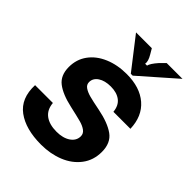

<svg xmlns="http://www.w3.org/2000/svg" viewBox="-217 -883 1014 1014"><g transform="rotate(45 290.0 -376.0)"><path d="M22 -189H155Q159 -142 190.5 -118.5Q222 -95 276 -95Q324 -95 354 -115.5Q384 -136 384 -169Q384 -189 367 -201.5Q350 -214 324.5 -221Q299 -228 237 -242Q160 -259 120 -290Q80 -321 80 -383Q80 -440 111.5 -483Q143 -526 198.5 -549.5Q254 -573 323 -573Q422 -573 480 -523Q538 -473 541 -382H414Q410 -425 382.5 -446Q355 -467 310 -467Q266 -467 239 -449Q212 -431 212 -402Q212 -383 228.5 -371.5Q245 -360 270.5 -353Q296 -346 352 -335Q433 -319 477 -287.5Q521 -256 521 -189Q521 -127 486.5 -81.5Q452 -36 394 -12.5Q336 11 266 11Q151 11 84.5 -38Q18 -87 22 -189ZM337 -589 202 -763H320L337 -734Q357 -701 353 -680H367Q371 -699 402 -734L431 -763H549L351 -589Z"/></g></svg>

Font: Open Sauce Sans
Style: Bold Italic
Weight: 700
Italic angle: -10°
Designer: Alfredo Marco Pradil
Foundry: Creative Sauce Fz LLC
Version: Version 1.477